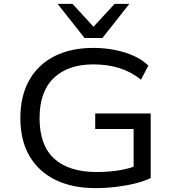

<svg xmlns="http://www.w3.org/2000/svg" viewBox="-20 -961 905 990"><path d="M473 9Q353 9 266 -33.5Q179 -76 132 -156.5Q85 -237 85 -352Q85 -466 130.5 -547Q176 -628 260.5 -671Q345 -714 461 -714Q519 -714 572 -703.5Q625 -693 669.5 -673Q714 -653 745 -623L707 -550Q656 -591 595.5 -610Q535 -629 461 -629Q331 -629 257.5 -559Q184 -489 184 -352Q184 -211 260 -142.5Q336 -74 478 -74Q540 -74 595 -83Q650 -92 695 -111L669 -67V-296H471V-376H757V-43Q725 -27 678.5 -15.5Q632 -4 579 2.5Q526 9 473 9ZM416 -765 277 -941H354L462 -823L571 -941H647L508 -765Z"/></svg>

Font: Nunito Sans 7pt SemiExpanded
Style: Regular
Weight: 400
Width: 6
Designer: Vernon Adams
Foundry: Vernon Adams
Version: Version 3.101;gftools[0.9.27]